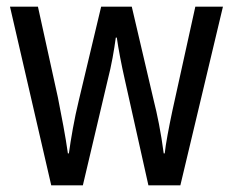

<svg xmlns="http://www.w3.org/2000/svg" viewBox="-20 -557 699 577"><path d="M355 -318 426 0H522L650 -537H567L498 -224C487 -172 478 -124 475 -96H472C464 -158 452 -216 442 -255L376 -537H284L217 -256C203 -199 193 -139 187 -96H184C177 -147 165 -208 154 -264L94 -537H10L134 0H229L304 -318C315 -360 323 -407 328 -444H331C336 -409 345 -362 355 -318Z"/></svg>

Font: Noto Sans Sinhala Condensed
Style: Regular
Weight: 400
Width: 3
Designer: Jelle Bosma - Monotype Design Team
Foundry: Monotype Imaging Inc.
Version: Version 2.006